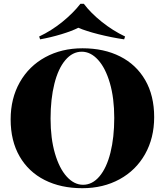

<svg xmlns="http://www.w3.org/2000/svg" viewBox="-20 -976 867 1010"><path d="M791 -360Q791 -250 743 -165Q695 -80 609 -33Q523 14 413 14Q300 14 215 -29Q130 -72 83 -153.5Q36 -235 36 -348Q36 -458 84 -543Q132 -628 218 -675Q304 -722 414 -722Q527 -722 612 -679Q697 -636 744 -554.5Q791 -473 791 -360ZM246 -352Q246 -248 269 -169Q292 -90 331 -47Q370 -4 417 -4Q466 -4 503.5 -48.5Q541 -93 561 -173Q581 -253 581 -356Q581 -460 558 -539Q535 -618 496 -661Q457 -704 410 -704Q361 -704 323.5 -659.5Q286 -615 266 -535Q246 -455 246 -352ZM638 -784 633 -769Q565 -779 498 -796Q431 -813 392 -830Q359 -813 303 -796Q247 -779 191 -769L186 -784Q250 -814 307.5 -860.5Q365 -907 403 -956H421Q457 -908 515 -861.5Q573 -815 638 -784Z"/></svg>

Font: Playfair Display SC Black
Style: Regular
Weight: 900
Designer: Claus Eggers Sørensen
Foundry: Claus Eggers Sørensen
Version: Version 1.200; ttfautohint (v1.6)